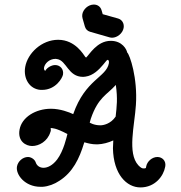

<svg xmlns="http://www.w3.org/2000/svg" viewBox="-20 -812 796 843"><path d="M341.5 -749.8C340.5 -743.7 340.7 -737.6 342.4 -731.6L352.5 -696.1C355.8 -684.3 363.5 -676.1 375.6 -672.5L461.3 -647.9C464.9 -646.9 468.6 -646.4 472.3 -646.4C494.3 -646.4 518.6 -665.3 522.8 -689.3C526.1 -708.1 516.6 -725.4 498.6 -730.7L431 -749.7L425.9 -767C421.4 -782.8 408.1 -792 392.1 -792C367.1 -792 345.3 -771.1 341.5 -749.8ZM90.7 -518.2C81.7 -467.3 109.5 -420.6 158.4 -417.3H164.7C225.4 -417.3 254 -470.1 256.6 -484.5C260.6 -507.3 244.9 -526.4 222.1 -526.4C206.7 -526.4 186.6 -515.5 178.6 -500.9C173.9 -503.5 172.3 -509.1 173.5 -515.7C176.3 -531.7 195 -553.6 224.2 -553.6C226 -553.6 228.6 -552.7 230.4 -552.7C273 -546.5 278 -474.5 344.8 -474.5C347.5 -474.5 351.3 -475.5 355 -475.5C389.2 -480 415 -506.8 432.3 -527.3L447.3 -545.5C449.9 -548.6 452.2 -549.3 453.3 -549.3C454.8 -549.3 460.1 -545.6 458.1 -534.5C447.2 -472.4 354.5 -463.7 301.4 -310.9C284.1 -319.2 244.5 -334.5 203.8 -334.5C137 -334.5 75.5 -297.8 65.8 -242.7C56.7 -191.2 94 -170.9 121.3 -170.9C150.7 -170.9 188.3 -190.5 201.1 -231.8C201.4 -233.6 202.7 -235.5 203 -237.3C203.6 -240.9 202.8 -246.4 202.5 -250C210.3 -248.7 221.9 -251.9 276 -223.6C272.9 -211.9 259.6 -149.6 230.9 -111.8C211.3 -86.1 189.2 -75.3 171.1 -75.3C154.7 -75.3 141.6 -84.2 136.8 -99.1C132.7 -111.8 117.3 -122.7 102.8 -122.7C80.1 -122.7 58.5 -103.6 54.5 -80.9C48.3 -45.7 89.1 8.2 157.9 8.2H167C192.7 6.4 219.1 -3.6 240.7 -18.2C299.5 -55.5 328.6 -116 349 -183.6C349.1 -184.5 350.4 -186.4 350.5 -187.3C366.1 -182.7 383.5 -178.2 403.5 -178.2H408.9C431.8 -179.1 455.7 -185.5 477.4 -195.5C477.2 -183.6 476.1 -172.7 475.9 -160.9C478.1 -46.4 536.1 10.9 596.5 10.9C661.1 10.9 698.1 -39.3 705.1 -79.1L705.9 -83.6C708.8 -105.5 692.8 -122.7 671 -122.7C648.2 -122.7 625.8 -103.6 621.8 -80.9L620.8 -75.5C620.6 -74.5 619.6 -73.6 618.7 -73.6C617.8 -73.6 616.7 -72.7 614.9 -72.7C613.3 -72.7 611.7 -72.5 609.9 -72.5C605 -72.5 598.9 -74.2 587.3 -86.4C538.1 -140.2 571.1 -261.7 576.7 -350.9C584.8 -469.2 550.1 -571.6 538.3 -581.8C536.3 -594.5 517.2 -632.7 466.3 -632.7C405.3 -632.7 371.9 -571 357.9 -559.1C357.2 -560 355.5 -560.9 354 -562.7C347.6 -570.5 311.5 -637.3 235.3 -637.3C162.8 -637.3 101.3 -578.3 90.7 -518.2ZM420.9 -261.8C391.8 -261.8 374.1 -273.6 373.9 -273.6C375.8 -279.1 376.9 -285.5 378.8 -290.9C411.3 -385.6 449.6 -395.3 488.6 -439.1C497.1 -377.4 492.7 -345.6 487.7 -300C465.5 -267.3 432.9 -261.8 420.9 -261.8Z"/></svg>

Font: TudorRose
Style: Oblique
Weight: 500
Italic angle: 10°
Version: Version 001.000